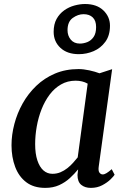

<svg xmlns="http://www.w3.org/2000/svg" viewBox="-20 -904 614 934"><path d="M460.5 -95.5Q457 -73 463.8 -64.2Q470.5 -55.5 479.5 -55.5Q488 -55.5 498.2 -61.8Q508.5 -68 523.5 -81L537.5 -54Q533.5 -47 517.8 -31.5Q502 -16 477.5 -3Q453 10 422 10Q393 10 375 -5Q357 -20 357 -53L360 -80Q342.5 -58.5 320 -37.8Q297.5 -17 268 -3.5Q238.5 10 200 10Q144 10 107.8 -17.5Q71.5 -45 53.8 -92.2Q36 -139.5 36 -197.5Q36 -248 49.8 -300.5Q63.5 -353 90.2 -400.8Q117 -448.5 156.2 -486.2Q195.5 -524 247.2 -546Q299 -568 362 -568Q386 -568 414.5 -561.8Q443 -555.5 464 -547.5L525.5 -567.5ZM406.5 -497Q393.5 -504.5 378.8 -508Q364 -511.5 348 -511.5Q308.5 -511.5 276.8 -493.2Q245 -475 221.5 -443.8Q198 -412.5 182.2 -372.5Q166.5 -332.5 158.8 -288.8Q151 -245 151 -203Q151 -156 161.8 -123.8Q172.5 -91.5 191.2 -75Q210 -58.5 235 -58.5Q256 -58.5 274 -66Q292 -73.5 307.5 -85.8Q323 -98 335.5 -112Q348 -126 358 -138.5ZM363.5 -640.5Q307 -640.5 274 -671.2Q241 -702 241 -749Q241 -786 255.2 -811.8Q269.5 -837.5 292.5 -853.8Q315.5 -870 342.2 -877.2Q369 -884.5 393.5 -884.5Q450.5 -884.5 482.8 -853.5Q515 -822.5 515 -779Q515 -731.5 492.5 -700.8Q470 -670 435.5 -655.2Q401 -640.5 363.5 -640.5ZM368.5 -692Q386.5 -692 404.8 -699.2Q423 -706.5 435.2 -724Q447.5 -741.5 447.5 -772.5Q447.5 -803.5 431.2 -819.2Q415 -835 386.5 -835Q359.5 -835 334 -816.8Q308.5 -798.5 308.5 -757Q308.5 -730.5 324.2 -711.2Q340 -692 368.5 -692Z"/></svg>

Font: Merriweather Light 18pt Medium
Style: Italic
Weight: 500
Italic angle: -7.8°
Version: Version 2.101